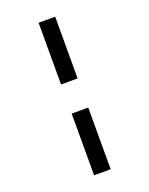

<svg xmlns="http://www.w3.org/2000/svg" viewBox="-177 -847 906 1164"><g transform="rotate(-20 275.5 -265.0)"><path d="M222 -757H329V-359H222ZM222 -171H329V227H222Z"/></g></svg>

Font: Noto Sans
Style: Bold
Weight: 700
Designer: Monotype Design Team
Foundry: Monotype Imaging Inc.
Version: Version 2.000;GOOG;noto-source:20170915:90ef993387c0; ttfaut